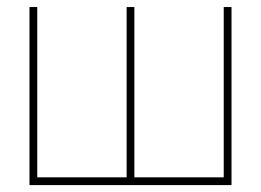

<svg xmlns="http://www.w3.org/2000/svg" viewBox="-20 -536 756 556"><path d="M87.9 -515.6V-22.5H346.7V-515.6H369.1V-22.5H627.9V-515.6H650.4V0H65.4V-515.6Z"/></svg>

Font: Intratopia Thin
Style: Regular
Weight: 100
Designer: Rasmus Andersson
Foundry: rsms
Version: Version 3.000;Glyphs 3.2.3 (3260)